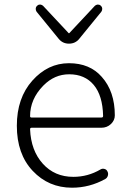

<svg xmlns="http://www.w3.org/2000/svg" viewBox="-20 -831 577 863"><path d="M303.7 12.7Q198.2 12.7 127 -63Q55.7 -138.7 55.7 -265.6Q55.7 -390.6 125.5 -468.8Q195.3 -546.9 290 -546.9Q383.8 -546.9 437.5 -485.4Q496.1 -419.9 496.1 -312.5Q496.1 -290 478.5 -273.4Q460.9 -256.8 435.5 -256.8H122.1Q115.2 -256.8 115.2 -250Q119.1 -154.3 172.4 -95.2Q225.6 -36.1 309.6 -36.1Q375 -36.1 431.6 -69.3Q439.5 -74.2 449.2 -71.8Q459 -69.3 462.9 -60.5Q467.8 -51.8 464.8 -41.5Q461.9 -31.2 453.1 -26.4Q382.8 12.7 303.7 12.7ZM115.2 -308.6Q115.2 -302.7 122.1 -302.7H435.5Q443.4 -302.7 443.4 -309.6Q443.4 -310.5 443.4 -310.5Q441.4 -401.4 401.4 -449.2Q361.3 -497.1 291 -497.1Q224.6 -497.1 174.8 -446.3Q115.2 -385.7 115.2 -308.6ZM244.1 -656.2 144.5 -778.3Q140.6 -784.2 140.6 -791Q140.6 -799.8 147.5 -805.7Q152.3 -810.5 159.2 -810.5Q160.2 -810.5 161.1 -810.5Q168.9 -809.6 173.8 -804.7L287.1 -683.6Q288.1 -681.6 290 -681.6Q292 -681.6 293 -683.6L406.2 -804.7Q411.1 -809.6 418.9 -810.5Q419.9 -810.5 419.9 -810.5Q427.7 -810.5 432.6 -805.7Q439.5 -799.8 439.5 -791Q439.5 -784.2 435.5 -778.3L335.9 -656.2Q318.4 -634.8 290 -634.8Q261.7 -634.8 244.1 -656.2Z"/></svg>

Font: irohamaru Light
Style: Regular
Weight: 200
Designer: [Source Han Sans]
Ryoko NISHIZUKA  (kana & ideographs); Paul D. Hunt (Latin, Greek & Cyrillic); Wenlong ZHANG  (bopomofo
Version: Version 1.01